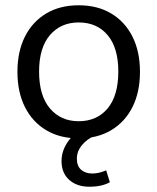

<svg xmlns="http://www.w3.org/2000/svg" viewBox="-20 -515 596 727"><path d="M278 9Q207 9 155 -22Q103 -53 74.5 -109.5Q46 -166 46 -243Q46 -320 74.5 -376.5Q103 -433 155 -464Q207 -495 278 -495Q349 -495 401 -464Q453 -433 481.5 -376.5Q510 -320 510 -243Q510 -166 481.5 -109.5Q453 -53 401 -22Q349 9 278 9ZM278 -56Q347 -56 387.5 -104.5Q428 -153 428 -244Q428 -334 387.5 -382Q347 -430 278 -430Q210 -430 169 -382Q128 -334 128 -244Q128 -153 169 -104.5Q210 -56 278 -56ZM318 192Q271 192 242 166Q213 140 213 95Q213 55 238.5 19.5Q264 -16 308 -36L337 0Q322 6 306.5 18.5Q291 31 281 48Q271 65 271 86Q271 114 287.5 128Q304 142 329 142Q342 142 355 139Q368 136 382 130L396 175Q382 183 362.5 187.5Q343 192 318 192Z"/></svg>

Font: NunitoSans1
Style: Book
Weight: 400
Designer: Vernon Adams
Foundry: Vernon Adams
Version: Version 3.101;gftools[0.9.27]